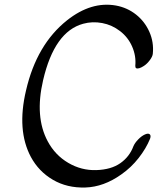

<svg xmlns="http://www.w3.org/2000/svg" viewBox="-20 -776 714 833"><path d="M584 -480Q566 -475 567 -491Q571 -533 553.5 -573.5Q536 -614 501 -641Q466 -668 423.5 -676Q381 -684 341 -673Q216 -639 167 -428Q130 -269 187 -163Q219 -103 276 -69.5Q333 -36 397.5 -38Q462 -40 502 -68Q542 -96 559 -142Q565 -156 579.5 -171Q594 -186 608.5 -192.5Q623 -199 629.5 -193.5Q636 -188 631 -174Q614 -132 581.5 -90.5Q549 -49 506 -19Q430 35 350.5 37.5Q271 40 209.5 4Q148 -32 114 -95Q52 -211 93 -384Q139 -583 271 -688Q376 -771 483 -752Q532 -743 570 -713Q608 -683 628 -638Q648 -593 643 -543Q642 -531 630 -515Q618 -499 605 -490.5Q592 -482 584 -480Z"/></svg>

Font: Kavivanar
Style: Regular
Weight: 400
Designer: Tharique Azeez
Foundry: Tharique Azeez
Version: Version 1.88